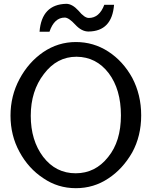

<svg xmlns="http://www.w3.org/2000/svg" viewBox="-20 -965 793 1005"><path d="M207 -32Q283 20 377 20Q471 20 547 -31Q622 -80 672 -167Q719 -253 719 -361Q719 -469 672 -558Q624 -645 547 -695Q470 -745 377 -745Q284 -745 206 -692Q129 -639 82 -551Q35 -463 35 -360Q35 -256 82 -170Q129 -83 207 -32ZM381 -668Q484 -667 549 -582Q613 -497 613 -361Q613 -225 546 -143Q479 -58 376 -58Q272 -58 206 -144Q141 -230 141 -359Q141 -489 210 -578Q278 -668 380 -668ZM319 -873Q340 -873 374 -836Q407 -800 443 -800Q566 -801 577 -940H526Q500 -871 445 -871Q422 -871 391 -909Q358 -945 327 -945Q198 -942 187 -799H239Q264 -873 319 -873Z"/></svg>

Font: Sawarabi Gothic
Style: Regular
Weight: 400
Designer: mshio (mshio@users.sourceforge.jp)
Version: Version 20141215